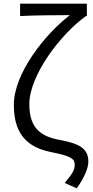

<svg xmlns="http://www.w3.org/2000/svg" viewBox="-20 -816 506 1041"><path d="M396 205C440 144 459 93 459 60C459 -12 409 -37 306 -57C205 -75 139 -117 139 -251C139 -408 309 -631 446 -729H451V-796H89V-729C161 -733 295 -734 359 -734C225 -632 55 -419 55 -247C55 -70 148 -13 259 9C363 30 385 44 385 77C385 108 371 127 331 176Z"/></svg>

Font: Source Han Sans JP Normal
Style: Regular
Weight: 350
Designer: Ryoko NISHIZUKA 西塚涼子 (kana, bopomofo & ideographs); Paul D. Hunt (Latin, Greek & Cyrillic); Sandoll Communications 산돌커뮤니
Foundry: Adobe
Version: Version 2.002;hotconv 1.0.116;makeotfexe 2.5.65601